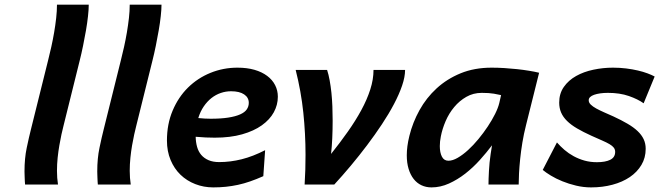

<svg xmlns="http://www.w3.org/2000/svg" viewBox="-20 -794 2836 826"><path d="M361.8 -773.9Q361.8 -753.4 358.6 -724.6Q355.5 -695.8 349.9 -663.3Q344.2 -630.9 337.4 -597.4Q330.6 -564 323.2 -534.7L252.9 -251.5Q249 -236.8 244.4 -215.6Q239.7 -194.3 235.4 -168.9Q231 -143.6 228 -115.5Q225.1 -87.4 225.1 -59.1Q225.1 -28.3 229.5 0H87.9Q87.4 -5.4 86.9 -13.2Q86.4 -21 86.2 -29.1Q85.9 -37.1 85.7 -44.4Q85.4 -51.8 85.4 -56.6Q85.4 -112.8 95 -158.2Q104.5 -203.6 113.3 -238.3L187 -534.7Q193.8 -561.5 200.7 -592.3Q207.5 -623 212.9 -654.5Q218.3 -686 221.7 -716.6Q225.1 -747.1 225.1 -773.9Z M674.8 -773.9Q674.8 -753.4 671.6 -724.6Q668.5 -695.8 662.8 -663.3Q657.2 -630.9 650.4 -597.4Q643.6 -564 636.2 -534.7L565.9 -251.5Q562 -236.8 557.4 -215.6Q552.7 -194.3 548.3 -168.9Q543.9 -143.6 541 -115.5Q538.1 -87.4 538.1 -59.1Q538.1 -28.3 542.5 0H400.9Q400.4 -5.4 399.9 -13.2Q399.4 -21 399.2 -29.1Q398.9 -37.1 398.7 -44.4Q398.4 -51.8 398.4 -56.6Q398.4 -112.8 408 -158.2Q417.5 -203.6 426.3 -238.3L500 -534.7Q506.8 -561.5 513.7 -592.3Q520.5 -623 525.9 -654.5Q531.2 -686 534.7 -716.6Q538.1 -747.1 538.1 -773.9Z M974.1 -401.4Q951.2 -401.4 929.7 -394Q908.2 -386.7 889.6 -372.1Q871.1 -357.4 856.4 -335.9Q841.8 -314.5 833 -286.1Q861.3 -283.2 886.2 -283.2Q930.7 -283.2 961.9 -288.1Q993.2 -293 1012.9 -301.8Q1032.7 -310.5 1041.5 -323.2Q1050.3 -335.9 1050.3 -351.6Q1050.3 -374.5 1030.3 -387.9Q1010.3 -401.4 974.1 -401.4ZM1112.8 -36.1Q1083 -22.9 1056.4 -13.7Q1029.8 -4.4 1003.9 1.2Q978 6.8 951.9 9.5Q925.8 12.2 897.5 12.2Q856.4 12.2 820.1 -2Q783.7 -16.1 756.6 -42.2Q729.5 -68.4 713.9 -105.7Q698.2 -143.1 698.2 -189.5Q698.2 -260.3 722.7 -318.1Q747.1 -376 788.6 -417Q830.1 -458 885.3 -480.5Q940.4 -502.9 1001.5 -502.9Q1042.5 -502.9 1074.7 -493.7Q1106.9 -484.4 1129.4 -467.5Q1151.9 -450.7 1163.6 -427.7Q1175.3 -404.8 1175.3 -377.9Q1175.3 -342.8 1158 -311Q1140.6 -279.3 1106.4 -254.9Q1072.3 -230.5 1021.5 -216.1Q970.7 -201.7 903.8 -201.7Q886.7 -201.7 865 -202.6Q843.3 -203.6 821.8 -205.6Q822.3 -182.1 827.9 -162.1Q833.5 -142.1 845.7 -127.7Q857.9 -113.3 877 -105Q896 -96.7 922.9 -96.7Q971.2 -96.7 1019.8 -108.9Q1068.4 -121.1 1120.6 -147.9Z M1722.7 -493.2Q1722.7 -463.4 1710 -426Q1697.3 -388.7 1675 -346.4Q1652.8 -304.2 1623 -259.3Q1593.3 -214.4 1559.3 -169.4Q1525.4 -124.5 1489.3 -81.3Q1453.1 -38.1 1418 0H1290.5Q1292.5 -32.2 1293.5 -64Q1294.4 -95.7 1294.4 -127.9Q1294.4 -218.8 1284.9 -309.6Q1275.4 -400.4 1252 -493.2H1387.2Q1393.6 -473.6 1398.2 -448.5Q1402.8 -423.3 1405.8 -395Q1408.7 -366.7 1409.9 -336.2Q1411.1 -305.7 1411.1 -275.4Q1411.1 -235.8 1409.4 -199.2Q1407.7 -162.6 1404.3 -131.8Q1442.9 -180.2 1476.3 -227.5Q1509.8 -274.9 1534.4 -320.3Q1559.1 -365.7 1573 -409.2Q1586.9 -452.6 1586.9 -493.2Z M2135.7 -384.8Q2126 -387.2 2105 -390.9Q2084 -394.5 2052.7 -394.5Q2016.1 -394.5 1986.3 -377.4Q1956.5 -360.4 1934.1 -333.5Q1911.6 -306.6 1897.2 -273.2Q1882.8 -239.7 1876.5 -207Q1872.1 -185.1 1872.1 -165.5Q1872.1 -137.7 1881.1 -120.1Q1890.1 -102.5 1909.2 -102.5Q1927.2 -102.5 1949.2 -115.2Q1971.2 -127.9 1993.9 -148.7Q2016.6 -169.4 2038.3 -195.8Q2060.1 -222.2 2078.4 -249.8Q2096.7 -277.3 2109.9 -303.7Q2123 -330.1 2127.9 -350.6ZM2081.5 0Q2081.5 -10.7 2082 -26.1Q2082.5 -41.5 2083.5 -58.8Q2084.5 -76.2 2086.2 -94.7Q2087.9 -113.3 2090.8 -131.3L2096.7 -168.9Q2073.2 -137.7 2044.2 -105.5Q2015.1 -73.2 1981.7 -47.1Q1948.2 -21 1911.4 -4.4Q1874.5 12.2 1836.4 12.2Q1812.5 12.2 1793 2.9Q1773.4 -6.3 1759.5 -24.2Q1745.6 -42 1737.8 -67.6Q1730 -93.3 1730 -126Q1730 -144.5 1732.7 -165.3Q1735.4 -186 1741.2 -209.5Q1755.4 -267.1 1784.7 -320.1Q1814 -373 1858.4 -413.8Q1902.8 -454.6 1961.9 -478.8Q2021 -502.9 2095.2 -502.9Q2121.6 -502.9 2149.4 -501.2Q2177.2 -499.5 2204.1 -496.6Q2231 -493.7 2255.4 -489.7Q2279.8 -485.8 2299.3 -481L2243.2 -256.3Q2233.4 -217.8 2227.3 -180.7Q2221.2 -143.6 2217.8 -110.1Q2214.4 -76.7 2212.9 -48.6Q2211.4 -20.5 2211.4 0Z M2749 -349.6Q2724.6 -367.2 2685.5 -380.9Q2646.5 -394.5 2595.2 -394.5Q2577.1 -394.5 2562 -392.3Q2546.9 -390.1 2535.9 -386.2Q2524.9 -382.3 2518.8 -376.5Q2512.7 -370.6 2512.7 -362.8Q2512.7 -352.5 2521.5 -344Q2530.3 -335.4 2544.9 -327.4Q2559.6 -319.3 2578.9 -310.8Q2598.1 -302.2 2619.1 -293Q2653.8 -276.9 2679.7 -261.7Q2705.6 -246.6 2722.9 -230.2Q2740.2 -213.9 2749 -195.3Q2757.8 -176.8 2757.8 -153.8Q2757.8 -115.2 2739.5 -84.5Q2721.2 -53.7 2689.5 -32.2Q2657.7 -10.7 2615 0.7Q2572.3 12.2 2522.9 12.2Q2490.2 12.2 2458.5 4.6Q2426.8 -2.9 2399.2 -14.2Q2371.6 -25.4 2349.9 -38.6Q2328.1 -51.8 2314.9 -63L2376 -181.2Q2390.6 -164.6 2408.4 -149.2Q2426.3 -133.8 2447.8 -122.1Q2469.2 -110.4 2494.1 -103.3Q2519 -96.2 2547.9 -96.2Q2584.5 -96.2 2605.5 -106.7Q2626.5 -117.2 2626.5 -140.6Q2626.5 -150.9 2620.6 -158.7Q2614.7 -166.5 2602.3 -173.8Q2589.8 -181.2 2570.6 -189.5Q2551.3 -197.8 2524.4 -210Q2488.8 -226.1 2462.6 -241.5Q2436.5 -256.8 2419.4 -273.7Q2402.3 -290.5 2394 -309.8Q2385.7 -329.1 2385.7 -352.5Q2385.7 -391.6 2405.8 -420.2Q2425.8 -448.7 2458.5 -467Q2491.2 -485.4 2532.7 -494.1Q2574.2 -502.9 2617.2 -502.9Q2647 -502.9 2674.1 -499.5Q2701.2 -496.1 2724.1 -490.7Q2747.1 -485.4 2765.4 -478.5Q2783.7 -471.7 2796.4 -464.8Z"/></svg>

Font: Andika New Basic
Style: Bold Italic
Weight: 700
Italic angle: -14°
Designer: Victor Gaultney, Annie Olsen, Pablo Ugerman
Foundry: SIL International
Version: Version 5.500